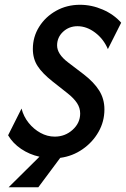

<svg xmlns="http://www.w3.org/2000/svg" viewBox="-20 -654 527 803"><path d="M16 129.2 145.1 1.4Q103.5 -7.6 68.4 -31.2Q33.3 -54.9 13.9 -88.2L70.1 -200Q78.5 -166.7 99.7 -140.3Q120.8 -113.9 149.3 -98.3Q177.8 -82.6 209 -82.6Q252.1 -82.6 283.7 -111.1Q315.3 -139.6 315.3 -179.2Q315.3 -202.8 302.1 -222.9Q288.9 -243.1 262.5 -263.9L200 -313.2Q156.9 -347.2 137.2 -377.8Q117.4 -408.3 117.4 -449.3Q117.4 -500 143.8 -542Q170.1 -584 214.9 -609Q259.7 -634 314.6 -634Q363.2 -634 409.7 -613.9Q456.2 -593.8 486.8 -559L431.2 -448.6Q413.2 -491 377.8 -517.7Q342.4 -544.4 304.2 -544.4Q268.8 -544.4 243.8 -521.2Q218.8 -497.9 218.8 -463.9Q218.8 -427.8 264.6 -393.1L328.5 -344.4Q372.9 -310.4 394.8 -275.3Q416.7 -240.3 416.7 -196.5Q416.7 -145.8 392 -102.4Q367.4 -59 325.3 -29.9Q283.3 -0.7 231.9 6.2L140.3 129.2Z"/></svg>

Font: Afacad Medium
Style: Italic
Weight: 500
Italic angle: -14°
Designer: Kristian Moeller
Foundry: Dicotype
Version: Version 1.000; ttfautohint (v1.8.4.7-5d5b)